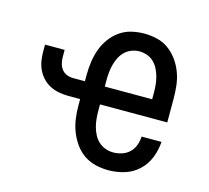

<svg xmlns="http://www.w3.org/2000/svg" viewBox="-83 -624 791 728"><g transform="rotate(15 312.5 -260.0)"><path d="M400 8Q374 8 349 2Q324 -4 303 -18.5Q282 -33 267 -54.5Q252 -76 243 -99.5Q234 -123 230.5 -148.5Q227 -174 227 -200V-225H180Q162 -225 143.5 -228.5Q125 -232 109 -240Q93 -248 80 -261.5Q67 -275 59 -291.5Q51 -308 48 -326Q45 -344 45 -362V-390H122V-362Q122 -350 125 -337.5Q128 -325 135.5 -315Q143 -305 155 -300Q167 -295 180 -295H227V-320Q227 -345 230.5 -370.5Q234 -396 242.5 -420Q251 -444 266 -465Q281 -486 302 -501Q323 -516 348 -522Q373 -528 398 -528Q424 -528 449 -522Q474 -516 494.5 -501Q515 -486 530 -465Q545 -444 554 -420Q563 -396 566 -370.5Q569 -345 569 -320V-225H305V-200Q305 -184 306.5 -168.5Q308 -153 312 -138Q316 -123 323.5 -108.5Q331 -94 342.5 -83.5Q354 -73 369 -67.5Q384 -62 400 -62Q417 -62 434 -67.5Q451 -73 463.5 -85Q476 -97 482 -113.5Q488 -130 489 -148H567Q565 -116 553 -85.5Q541 -55 517.5 -33Q494 -11 463 -1.5Q432 8 400 8ZM491 -295V-320Q491 -336 489.5 -351.5Q488 -367 484 -382Q480 -397 473 -411Q466 -425 455 -436Q444 -447 429 -452.5Q414 -458 398 -458Q383 -458 368 -452.5Q353 -447 341.5 -436Q330 -425 323 -411Q316 -397 312 -382Q308 -367 306.5 -351.5Q305 -336 305 -320V-295Z"/></g></svg>

Font: Zed Sans
Style: Regular
Weight: 400
Designer: Belleve Invis
Foundry: Belleve Invis
Version: Version 1.0.0; ttfautohint (v1.8.4)